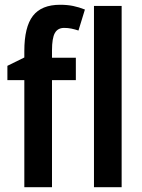

<svg xmlns="http://www.w3.org/2000/svg" viewBox="-20 -785 595 805"><path d="M298 -449H198V0H82V-449H11V-509L82 -544V-571Q82 -672 118 -718.5Q154 -765 232 -765Q262 -765 286.5 -760Q311 -755 336 -745L309 -657Q294 -662 279.5 -665Q265 -668 249 -668Q222 -668 210 -646.5Q198 -625 198 -574V-543H298ZM490 0H374V-760H490Z"/></svg>

Font: Noto Sans Condensed SemiBold
Style: Regular
Weight: 600
Width: 3
Designer: Monotype Design Team
Foundry: Monotype Imaging Inc.
Version: Version 2.013; ttfautohint (v1.8.4.7-5d5b)